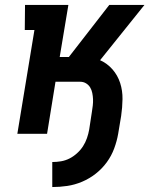

<svg xmlns="http://www.w3.org/2000/svg" viewBox="-20 -540 640 775"><path d="M191 215V114Q209 114 226.5 111Q244 108 260 100Q276 92 290.5 79Q305 66 315 50.5Q325 35 331 17.5Q337 0 340 -17L351 -89Q353 -101 354.5 -114Q356 -127 355.5 -139.5Q355 -152 352.5 -164.5Q350 -177 344 -187Q338 -197 327.5 -203.5Q317 -210 304 -210H204L170 0H50L119 -419H80L81 -520H256L221 -310H258L421 -520H563L384 -297Q413 -284 434 -260Q455 -236 465 -205Q475 -174 474.5 -140Q474 -106 469 -72L457 0Q452 29 441 59Q430 89 411 115Q392 141 366.5 161Q341 181 311.5 193.5Q282 206 251.5 210.5Q221 215 191 215Z"/></svg>

Font: Iosevka Etoile
Style: Bold Italic
Weight: 700
Italic angle: -9°
Designer: Belleve Invis
Foundry: Belleve Invis
Version: Version 28.1.0; ttfautohint (v1.8.4)